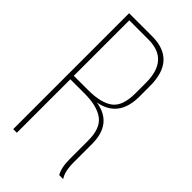

<svg xmlns="http://www.w3.org/2000/svg" viewBox="-220 -760 820 820"><g transform="rotate(45 190.0 -350.0)"><path d="M40 -700H179Q323 -700 323 -543V-480Q323 -353 212 -333Q323 -316 323 -193V-83Q323 -26 342 0H318Q301 -27 301 -83V-193Q301 -266 262 -294.5Q223 -323 148 -323H62V0H40ZM62 -344H148Q226 -344 263.5 -372Q301 -400 301 -477V-541Q301 -679 178 -679H62Z"/></g></svg>

Font: Bebas Neue Light
Style: Regular
Weight: 300
Designer: Ryoichi Tsunekawa
Foundry: Ryoichi Tsunekawa
Version: Version 001.003; ttfautohint (v1.5.65-e2d9)